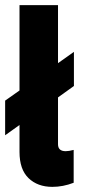

<svg xmlns="http://www.w3.org/2000/svg" viewBox="-25 -717 335 748"><path d="M51 -125V-230L-5 -190V-325L51 -364.5V-697H201V-471L263 -515V-382L201 -337.5V-155Q201 -128 231 -128Q243.5 -128 262 -133V-5Q220.5 11 179 11Q121.5 11 86.2 -23Q51 -57 51 -125Z"/></svg>

Font: HK Grotesk Black
Style: Regular
Weight: 900
Designer: Alfredo Marco Pradil
Foundry: Hanken Design Co.
Version: Version 3.001